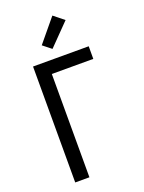

<svg xmlns="http://www.w3.org/2000/svg" viewBox="-178 -1063 857 1144"><g transform="rotate(-20 250.0 -490.5)"><path d="M93 0V-735H446V-655H183V0ZM238 -794 185 -836 305 -981 370 -929Z"/></g></svg>

Font: Iosevka Fixed Medium
Style: Regular
Weight: 500
Monospace: yes
Designer: Belleve Invis
Foundry: Belleve Invis
Version: Version 32.3.0